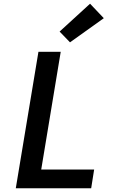

<svg xmlns="http://www.w3.org/2000/svg" viewBox="-20 -1014 640 1034"><path d="M65 0 187 -735H307L202 -101H487L471 0ZM357 -786 301 -844 465 -994 539 -916Z"/></svg>

Font: Iosevka Curly Extended Oblique
Style: Bold
Weight: 700
Width: 7
Italic angle: -9°
Monospace: yes
Designer: Belleve Invis
Foundry: Belleve Invis
Version: Version 11.1.0; ttfautohint (v1.8.3)